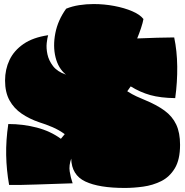

<svg xmlns="http://www.w3.org/2000/svg" viewBox="-20 -897 916 949"><path d="M597 32Q469 32 401.5 0Q334 -32 332 -113Q320 -79 324.5 -49.5Q329 -20 339 9Q240 12 159 15Q78 18 25 17Q12 -57 10.5 -130Q9 -203 21 -284Q94 -284 161.5 -266.5Q229 -249 281 -211L300 -234Q271 -255 239.5 -268.5Q208 -282 173 -293Q126 -309 87.5 -335Q49 -361 27 -401Q5 -441 5 -499Q5 -554 27 -600.5Q49 -647 96 -679.5Q143 -712 218 -723Q214 -711 211 -685Q208 -659 214.5 -628.5Q221 -598 242 -570.5Q263 -543 306 -528Q268 -559 254.5 -614Q241 -669 253.5 -733Q266 -797 307 -854Q336 -866 371 -871.5Q406 -877 443 -877Q495 -877 545 -867.5Q595 -858 633.5 -841.5Q672 -825 689 -803Q686 -785 677 -758Q668 -731 658 -707Q714 -709 757 -710.5Q800 -712 841 -712Q855 -646 856 -569Q857 -492 846 -412Q773 -413 723 -427Q673 -441 626 -470L609 -446Q634 -430 655 -420.5Q676 -411 693 -404Q754 -379 793 -350.5Q832 -322 851 -281.5Q870 -241 870 -181Q870 -108 844 -65Q818 -22 776.5 -1.5Q735 19 687.5 25.5Q640 32 597 32Z"/></svg>

Font: Oi
Style: Regular
Weight: 400
Designer: Kostas Bartsokas, Mohamad Dakak
Foundry: Foundry5
Version: Version 4.000